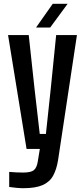

<svg xmlns="http://www.w3.org/2000/svg" viewBox="-20 -785 442 1012"><path d="M102.5 207Q87 207 66 205Q45 203 28.5 200.5V121Q42 122.5 63.8 123.5Q85.5 124.5 101.5 124.5Q143 124.5 158.5 111.8Q174 99 179 67L190 0H120L22.5 -600H131.5L162 -317.5L189.5 -79H222L247.5 -317.5L276 -600H385.5L286 59.5Q278 108.5 260 141.2Q242 174 204.8 190.5Q167.5 207 102.5 207ZM170 -640 258 -765H336.5L244.5 -640Z"/></svg>

Font: Big Shoulders Medium
Style: Regular
Weight: 500
Designer: Patric King
Foundry: XO Type Co
Version: Version 2.002